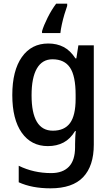

<svg xmlns="http://www.w3.org/2000/svg" viewBox="-20 -879 606 1046"><path d="M243 -642Q290 -642 326.5 -623Q363 -604 391 -561H396L407 -632H491V-91Q491 25 433 86Q375 147 255 147Q154 147 82 114V24Q163 64 259 64Q322 64 355.5 29Q389 -6 389 -77V-93Q389 -108 390 -129.5Q391 -151 393 -165H389Q363 -122 326 -102.5Q289 -83 241 -83Q150 -83 98.5 -156Q47 -229 47 -361Q47 -494 99 -568Q151 -642 243 -642ZM266 -556Q210 -556 181 -506Q152 -456 152 -360Q152 -167 268 -167Q331 -167 361.5 -208.5Q392 -250 392 -341V-362Q392 -465 361.5 -510.5Q331 -556 266 -556ZM346 -847Q339 -828 331 -801Q323 -774 317 -746.5Q311 -719 309 -699H209V-709Q218 -740 239.5 -783Q261 -826 286 -859H346Z"/></svg>

Font: Noto Sans Telugu UI SemiCondensed Medium
Style: Regular
Weight: 500
Width: 4
Designer: Jelle Bosma - Monotype Design Team
Foundry: Monotype Imaging Inc.
Version: Version 2.005; ttfautohint (v1.8.4.7-5d5b)